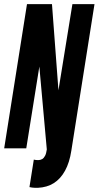

<svg xmlns="http://www.w3.org/2000/svg" viewBox="-36 -720 478 932"><path d="M-15.7 0 95 -700H216.3L247.7 -281.7L315.5 -700H422.7L310.3 11.2Q301.5 69.2 279.7 108.7Q257.9 148.2 225.2 168.9Q192.4 189.6 147.7 191.7Q140 191.7 132.9 191.6Q125.7 191.4 119.5 190.5Q113.2 189.5 107 188.2L128.1 54.8Q132.8 56 138 56.6Q143.2 57.2 149 57.2Q160.2 57.2 168.6 52.3Q177 47.4 182.8 36.2Q188.6 25 191.2 5.4L155 -396.8L91.5 0Z"/></svg>

Font: Georama
Style: Italic
Weight: 400
Width: 2
Italic angle: -9°
Designer: Jean-Baptiste Levee
Foundry: Production Type
Version: Version 1.000